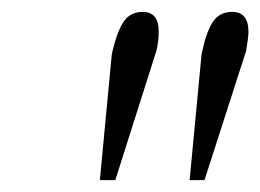

<svg xmlns="http://www.w3.org/2000/svg" viewBox="-20 -745 438 323"><path d="M168 -653 169 -658Q177 -692 188 -708.5Q199 -725 220 -725Q247 -725 247 -692Q247 -675 243 -659L241 -653L174 -442H148ZM319 -653 320 -658Q327 -691 338 -708Q349 -725 371 -725Q398 -725 398 -691Q398 -683 394 -659L392 -653L324 -442H299Z"/></svg>

Font: Trirong Light
Style: Italic
Weight: 300
Italic angle: -12°
Designer: Katatrad Team
Foundry: CadsonDemak
Version: Version 1.001